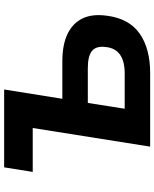

<svg xmlns="http://www.w3.org/2000/svg" viewBox="71 -816 745 927"><g transform="rotate(-90 443.5 -352.5)"><path d="M199 0 289 -567H77L99 -705H475L430 -424H611Q691 -424 743 -399Q795 -374 818 -326.5Q841 -279 831 -208Q817 -101 744.5 -50.5Q672 0 554 0ZM382 -123H553Q611 -123 643 -145.5Q675 -168 680 -214Q686 -260 661.5 -280.5Q637 -301 578 -301H410Z"/></g></svg>

Font: Nunito Sans 7pt ExtraBold
Style: Italic
Weight: 800
Italic angle: -9°
Designer: Vernon Adams
Foundry: Vernon Adams
Version: Version 3.101;gftools[0.9.27]